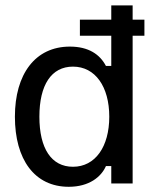

<svg xmlns="http://www.w3.org/2000/svg" viewBox="-20 -687 590 719"><path d="M237.5 12.5C314.2 12.5 359.2 -25 376.7 -65H396.7V0H476.7V-553.3H520.8V-613.3H476.7V-666.7H396.7V-613.3H279.2V-553.3H396.7V-440H376.7C354.2 -483.3 311.7 -512.5 241.7 -512.5C111.7 -512.5 35.8 -409.2 35.8 -250C35.8 -90 109.2 12.5 237.5 12.5ZM253.3 -62.5C172.5 -62.5 127.5 -130.8 127.5 -250C127.5 -369.2 172.5 -437.5 253.3 -437.5C336.7 -437.5 389.2 -362.5 389.2 -250C389.2 -137.5 336.7 -62.5 253.3 -62.5Z"/></svg>

Font: Familjen Grotesk
Style: Regular
Weight: 400
Designer: Anders Wikstroem, Jonas Baeckman, Matilda Gysing, Kristian Moeller
Foundry: Familjen STHLM AB
Version: Version 2.000